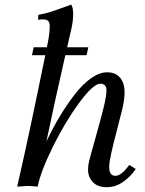

<svg xmlns="http://www.w3.org/2000/svg" viewBox="-20 -801 623 824"><path d="M285.6 -781.2Q293.9 -769.5 293.9 -742.2Q294.4 -711.9 285.2 -671.4Q283.2 -663.6 280.5 -652.3Q277.8 -641.1 274.2 -624.8Q270.5 -608.4 268.1 -598.1H358.9L351.6 -564H260.3Q213.9 -360.8 179.2 -193.8Q206.5 -251.5 236.6 -301.5Q266.6 -351.6 300.5 -395.5Q334.5 -439.5 370.6 -465.1Q406.7 -490.7 439.5 -490.7Q475.6 -490.7 495.1 -467.8Q514.6 -444.8 514.6 -404.8Q514.6 -375 505.4 -335Q499.5 -310.1 482.7 -245.8Q465.8 -181.6 457.3 -142.8Q448.7 -104 448.7 -84Q448.7 -46.4 475.6 -46.4Q479 -46.4 482.7 -47.4Q486.3 -48.3 489.5 -49.6Q492.7 -50.8 496.3 -53.5Q500 -56.2 502.7 -57.9Q505.4 -59.6 509.3 -63.5Q513.2 -67.4 514.9 -69.1Q516.6 -70.8 520.5 -75.4Q524.4 -80.1 525.6 -81.5Q526.9 -83 530.8 -87.9Q534.7 -92.8 535.2 -93.3L562.5 -75.7Q541.5 -43.9 508.8 -20.8Q476.1 2.4 438.5 2.4Q398.9 2.4 378.4 -19.5Q357.9 -41.5 357.9 -72.3Q357.9 -91.3 362.3 -108.9Q370.1 -140.6 390.4 -211.7Q410.6 -282.7 423.8 -335.7Q437 -388.7 437 -414.1Q437 -427.7 429.9 -434.8Q422.9 -441.9 411.6 -441.9Q379.9 -441.9 318.8 -358.4Q257.8 -274.9 205.8 -168.9Q153.8 -63 141.6 0Q115.7 -2.9 98.1 -2.9L53.7 0Q101.6 -206.5 174.3 -564H117.2L124.5 -598.1H181.2Q181.6 -601.6 183.3 -608.9Q185.1 -616.2 185.5 -619.1Q193.4 -659.2 193.4 -690.9Q193.4 -717.8 166 -717.8Q152.3 -717.8 143.6 -715.8L144.5 -737.3Q168.9 -741.7 191.2 -748.3Q213.4 -754.9 243.4 -766.1Q273.4 -777.3 285.6 -781.2Z"/></svg>

Font: Flanker
Style: Italic
Weight: 400
Italic angle: -12°
Designer: Flanker
Version: Version 2.027